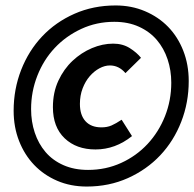

<svg xmlns="http://www.w3.org/2000/svg" viewBox="-20 -675 712 704"><path d="M298 9Q239 9 190 -12Q141 -33 105.5 -70Q70 -107 50 -158Q30 -209 30 -269Q30 -348 57.5 -418.5Q85 -489 134.5 -541.5Q184 -594 253 -624.5Q322 -655 404 -655Q462 -655 511.5 -634Q561 -613 596.5 -576.5Q632 -540 652 -489Q672 -438 672 -378Q672 -299 644.5 -228.5Q617 -158 567.5 -105.5Q518 -53 449 -22Q380 9 298 9ZM303 -52Q368 -52 424 -77.5Q480 -103 521 -147Q562 -191 585 -249Q608 -307 608 -372Q608 -417 594.5 -457.5Q581 -498 555 -528.5Q529 -559 489.5 -577Q450 -595 399 -595Q334 -595 278 -569Q222 -543 181 -499.5Q140 -456 117 -397.5Q94 -339 94 -275Q94 -229 107.5 -188.5Q121 -148 147 -117.5Q173 -87 212.5 -69.5Q252 -52 303 -52ZM330 -127Q260 -127 217 -168Q174 -209 174 -282Q174 -336 194 -379Q214 -422 246 -452Q278 -482 317 -498.5Q356 -515 395 -515Q430 -515 456 -498.5Q482 -482 497 -463L440 -407Q416 -435 383 -435Q364 -435 344.5 -424.5Q325 -414 309 -395.5Q293 -377 283 -351Q273 -325 273 -294Q273 -253 293.5 -230.5Q314 -208 352 -208Q373 -208 389 -215Q405 -222 426 -236L464 -176Q403 -127 330 -127Z"/></svg>

Font: TypoPRO Source Sans Pro
Style: Bold Italic
Weight: 700
Italic angle: -11°
Designer: Paul D. Hunt
Foundry: Adobe Systems Incorporated
Version: Version 1.075;PS 2.000;hotconv 1.0.86;makeotf.lib2.5.63406